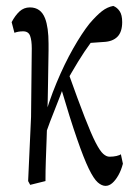

<svg xmlns="http://www.w3.org/2000/svg" viewBox="-20 -559 452 643"><path d="M81.1 60.1 74.2 47.4 84 -167.5 86.4 -396.5Q86.4 -423.8 80.8 -439Q75.2 -454.1 57.6 -454.1Q49.3 -454.1 42.2 -452.9Q35.2 -451.7 28.3 -449.2L19 -484.9Q30.8 -507.3 45.4 -520.8Q60.1 -534.2 80.1 -534.2Q116.7 -534.2 130.9 -497.6Q142.6 -467.3 142.6 -412.6Q142.6 -408.7 142.6 -404.3Q142.6 -403.3 142.6 -390.1Q141.6 -344.2 140.9 -282.5Q140.1 -220.7 138.2 -163.6V-157.7Q137.2 -124.5 136 -90.1Q134.8 -55.7 133.5 -21.5Q132.3 12.7 132.3 47.4ZM123.5 -81.5 108.4 -125H117.7L124 -148.9Q142.6 -217.3 169.2 -281.2Q195.8 -345.2 225.1 -396.7Q254.4 -448.2 279.8 -480Q303.2 -507.3 321.3 -521.5Q339.4 -535.6 359.4 -539.1Q372.1 -534.2 380.6 -521.7Q389.2 -509.3 389.2 -484.9Q389.2 -452.1 373.3 -436Q357.4 -419.9 327.6 -418.5L258.3 -413.6L335 -476.1Q308.1 -448.7 284.9 -417.2Q261.7 -385.7 241 -351.6Q220.2 -317.4 199.2 -279.8L193.4 -270Q181.6 -237.3 170.4 -209.5Q159.2 -181.6 147.7 -151.6Q136.2 -121.6 123.5 -81.5ZM333.5 63.5Q320.8 63.5 307.4 51.8Q293.9 40 277.3 5.9Q260.7 -28.3 237.8 -94.5Q214.8 -160.6 182.6 -270L208.5 -315.9Q241.7 -222.7 263.7 -166.3Q285.6 -109.9 300.3 -81.5Q314.9 -53.2 325.7 -43.7Q336.4 -34.2 346.7 -34.2Q359.4 -34.2 370.1 -36.6Q380.9 -39.1 384.8 -42.5L391.6 -10.7Q385.7 11.7 376.2 28.3Q366.7 44.9 356 54.2Q345.2 63.5 333.5 63.5Z"/></svg>

Font: Scarab Serif
Style: Regular
Weight: 400
Designer: John Roberts
Foundry: Scarab
Version: 1.0